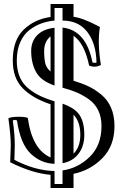

<svg xmlns="http://www.w3.org/2000/svg" viewBox="-20 -836 612 961"><path d="M136 -581Q136 -629 166.5 -660Q197 -691 253 -697V-408Q185 -431 160.5 -475.5Q136 -520 136 -581ZM402 -161Q402 -105 373.5 -67Q345 -29 293 -19V-317Q356 -295 379 -259Q402 -223 402 -161ZM443 -523Q454 -520 463 -523Q461 -619 417 -676Q373 -733 293 -733V-796H253V-733Q218 -730 186.5 -718.5Q155 -707 126.5 -685Q98 -663 81 -624Q64 -585 64 -533Q64 -449 112 -402.5Q160 -356 253 -329V-16Q185 -18 133.5 -67Q82 -116 65 -233Q54 -238 44 -233Q54 -164 54 -108Q54 -86 52 -36Q155 18 253 20V85H293V17Q371 6 429.5 -51.5Q488 -109 488 -205Q488 -250 471.5 -284Q455 -318 424 -339.5Q393 -361 363.5 -373.5Q334 -386 293 -397V-698Q411 -685 443 -523ZM119 -246Q141 -88 233 -48V-314Q143 -344 93.5 -394.5Q44 -445 44 -533Q44 -635 98.5 -687.5Q153 -740 233 -751V-816H348V-752Q396 -746 480 -701Q467 -621 485 -511Q456 -495 426 -508Q403 -619 348 -657V-432Q391 -419 423.5 -403.5Q456 -388 487.5 -362Q519 -336 536 -296.5Q553 -257 553 -205Q553 -106 492.5 -44.5Q432 17 348 34V105H233V39Q140 31 31 -24Q34 -99 34 -108Q34 -158 22 -244Q35 -251 69 -251.5Q103 -252 119 -246ZM382 -161Q382 -227 348 -262V-67Q382 -100 382 -161ZM201 -581Q201 -542 206.5 -519Q212 -496 233 -478V-654Q201 -628 201 -581Z"/></svg>

Font: Jacques Francois Shadow
Style: Regular
Weight: 400
Designer: Alexei Vanyashin, Nikita Kanarev (i@xarsok.ru)
Foundry: Cyreal (www.cyreal.org)
Version: Version 1.003